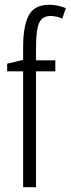

<svg xmlns="http://www.w3.org/2000/svg" viewBox="-20 -785 296 805"><path d="M212 -486H131V0H77V-486H10V-518L77 -534V-588Q77 -676 100.5 -720.5Q124 -765 187 -765Q207 -765 223.5 -761Q240 -757 256 -751L241 -707Q216 -718 192 -718Q157 -718 144 -688.5Q131 -659 131 -586V-532H212Z"/></svg>

Font: Noto Sans ExtraCondensed Light
Style: Regular
Weight: 300
Width: 2
Designer: Monotype Design Team
Foundry: Monotype Imaging Inc.
Version: Version 2.013; ttfautohint (v1.8.4.7-5d5b)